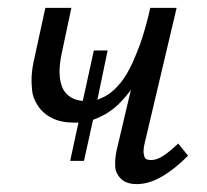

<svg xmlns="http://www.w3.org/2000/svg" viewBox="-20 -462 526 487"><path d="M158 -54 179 -151Q173 -151 167 -151Q135 -151 112 -162.5Q89 -174 76 -194Q63 -214 61.5 -232Q60 -250 60 -258Q60 -280 65 -304L95 -442H161L136 -324Q131 -300 131 -280Q131 -254 140 -236Q155 -209 190 -206L218 -334H253L227 -209Q235 -212 243 -216Q266 -227 287 -253.5Q308 -280 326 -326Q343 -366 357 -424L361 -442H428L347 -99Q344 -87 344 -78Q344 -72 346.5 -64Q349 -56 363 -56Q378 -56 394.5 -67Q411 -78 432 -98L457 -67Q422 -32 389.5 -13.5Q357 5 327 5Q311 5 299.5 0Q288 -5 280.5 -16Q273 -27 272.5 -37Q272 -47 272 -48Q272 -66 278 -90L312 -234Q307 -227 301 -220Q273 -185 239 -168Q227 -162 216 -158L193 -54Z"/></svg>

Font: Isabella Sans
Style: Italic
Weight: 400
Italic angle: -12°
Designer: Christian Thalmann (Catharsis Fonts), Cristiano Sobral
Foundry: The Isabella Sans Project Authors
Version: Version 2.026; ttfautohint (v1.8.4.7-5d5b-dirty)